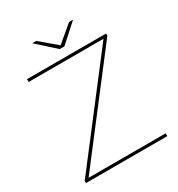

<svg xmlns="http://www.w3.org/2000/svg" viewBox="-201 -996 1042 1125"><g transform="rotate(-30 319.5 -433.5)"><path d="M50 0V-15L567 -688L568 -681H55V-700H590V-685L73 -12L72 -19H600V0ZM309 -757 187 -867H214L328 -771H322L436 -867H463L341 -757Z"/></g></svg>

Font: Montserrat Thin Thin
Style: Regular
Weight: 250
Version: Version 9.000